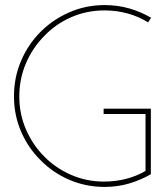

<svg xmlns="http://www.w3.org/2000/svg" viewBox="-20 -726 649 756"><path d="M574 -40V-298H388V-277H553V-53Q517 -32 475.5 -21.5Q434 -11 389 -11Q321 -11 260 -37.5Q199 -64 154 -110Q109 -155 82.5 -216Q56 -277 56 -346Q56 -416 82.5 -477.5Q109 -539 155 -585Q200 -632 261 -658.5Q322 -685 392 -685Q439 -685 482.5 -673Q526 -661 563 -638L575 -656Q534 -680 488.5 -693Q443 -706 392 -706Q318 -706 253 -677.5Q188 -649 140 -601Q91 -552 63 -486.5Q35 -421 35 -347Q35 -273 63 -208Q91 -143 140 -95Q188 -46 253 -18Q318 10 392 10Q443 10 488.5 -3.5Q534 -17 574 -40Z"/></svg>

Font: Josefin Slab ExtraLight
Style: Regular
Weight: 250
Designer: Santiago Orozco
Foundry: Typemade
Version: Version 2.000